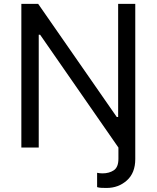

<svg xmlns="http://www.w3.org/2000/svg" viewBox="-20 -747 793 972"><path d="M579.5 0 183.2 -571H176.1V0H88.1V-727.3H173.3L571 -154.8H578.1V-727.3H664.8V58.2Q664.8 128.6 622.2 166.5Q579.5 204.5 519.9 204.5Q507.1 204.5 494.1 204Q481.2 203.5 471.6 200.3V127.8Q476.9 128.9 484 129.8Q491.1 130.7 498.6 130.7Q532.7 130.7 556.1 115.1Q579.5 99.4 579.5 56.8Z"/></svg>

Font: Inter UI
Style: Regular
Weight: 400
Designer: Rasmus Andersson
Foundry: rsms
Version: 3.2;8d6f07862